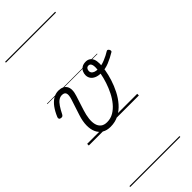

<svg xmlns="http://www.w3.org/2000/svg" viewBox="-477 -1074 1638 1638"><g transform="rotate(-45 342.5 -255.0)"><path d="M245 19Q201 19 170 0.5Q139 -18 123 -52.5Q107 -87 107.5 -135Q108 -183 127 -241L173 -382Q187 -426 179.5 -446.5Q172 -467 142 -467Q120 -467 101.5 -454Q83 -441 65 -414.5Q47 -388 27 -348Q23 -341 17.5 -336.5Q12 -332 0 -333Q-14 -334 -18.5 -342.5Q-23 -351 -18 -362Q2 -410 27 -444Q52 -478 82 -496.5Q112 -515 148 -515Q175 -515 194.5 -505.5Q214 -496 224.5 -478.5Q235 -461 235 -434.5Q235 -408 224 -375L182 -244Q168 -200 163.5 -161.5Q159 -123 166.5 -93.5Q174 -64 195 -47Q216 -30 252 -30Q295 -30 330.5 -51Q366 -72 395 -107Q424 -142 445.5 -185Q467 -228 482 -273.5Q497 -319 504.5 -360.5Q512 -402 512 -433Q512 -451 508 -462.5Q504 -474 497.5 -479.5Q491 -485 481 -485Q465 -485 457 -474Q449 -463 449 -448Q449 -436 456 -426.5Q463 -417 478.5 -411Q494 -405 518 -405Q559 -405 602.5 -423Q646 -441 679 -462Q685 -466 691.5 -462.5Q698 -459 702 -452Q706 -445 706 -437.5Q706 -430 700 -427Q654 -399 608.5 -380.5Q563 -362 516 -362Q478 -362 453 -373Q428 -384 416 -402.5Q404 -421 404 -444Q404 -464 412.5 -482.5Q421 -501 439.5 -513Q458 -525 487 -525Q509 -525 525.5 -514.5Q542 -504 551 -483Q560 -462 560 -429Q560 -398 552.5 -353.5Q545 -309 529 -258.5Q513 -208 488 -158.5Q463 -109 428 -69Q393 -29 347.5 -5Q302 19 245 19ZM0 490H604V500H0ZM0 -20H604V0H0ZM0 -505H604V-500H0ZM0 -1010H604V-1000H0Z"/></g></svg>

Font: Playwrite RO Guides
Style: Regular
Weight: 400
Designer: Veronika Burian, José Scaglione
Foundry: TypeTogether
Version: Version 1.003